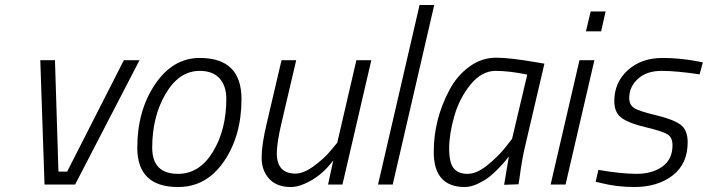

<svg xmlns="http://www.w3.org/2000/svg" viewBox="-20 -742 2846 772"><path d="M142 -500 159 0H282L541 -500H478L250 -52H215L201 -500Z M783 -509C711 -509 651.2 -473.7 603.5 -403C555.8 -332.3 532 -247.3 532 -148C532 -42.7 586.7 10 696 10C772 10 833.5 -24.3 880.5 -93C927.5 -161.7 951 -245.3 951 -344C951 -454 895 -509 783 -509ZM696 -43C626.7 -43 592 -78 592 -148C592 -231.3 610 -303.7 646 -365C682 -426.3 727.7 -457 783 -457C818.3 -457 845 -446.8 863 -426.5C881 -406.2 890 -379 890 -345C890 -261.7 872 -190.5 836 -131.5C800 -72.5 753.3 -43 696 -43Z M1149 10C1165.7 10 1183.3 6 1202 -2C1247.3 -20.7 1286.7 -52.3 1320 -97L1299 0H1357L1473 -500H1413L1336 -168L1310 -137C1293.3 -116.3 1271 -95.7 1243 -75C1215 -54.3 1190 -44 1168 -44C1118 -44 1093 -71.3 1093 -126C1093 -153.3 1099.3 -194 1112 -248L1171 -500H1112L1052 -244C1038.7 -188 1032 -142.7 1032 -108C1032 -73.3 1042.2 -45 1062.5 -23C1082.8 -1 1111.7 10 1149 10Z M1500 0H1559L1726 -722H1667Z M1849 10C1865.7 10 1883.3 5.5 1902 -3.5C1920.7 -12.5 1936.7 -22.3 1950 -33C1963.3 -43.7 1976.5 -56 1989.5 -70C2002.5 -84 2011.2 -93.8 2015.5 -99.5L2026 -113C2023.3 -99 2017 -61 2007 1L2065 -1L2069 -27C2075.7 -79 2083.7 -123.7 2093 -161L2169 -486L2134 -492C2064 -504 2011 -510 1975 -510C1935.7 -510 1899.5 -497.8 1866.5 -473.5C1833.5 -449.2 1807 -418 1787 -380C1745 -301.3 1724 -218.3 1724 -131C1724 -37 1765.7 10 1849 10ZM2100 -442 2039 -184 2011 -148C1992.3 -124.7 1968.7 -101.3 1940 -78C1911.3 -54.7 1884.7 -43 1860 -43C1835.3 -43 1816.8 -50.3 1804.5 -65C1792.2 -79.7 1786 -106.2 1786 -144.5C1786 -182.8 1792.8 -226.2 1806.5 -274.5C1820.2 -322.8 1842 -365.3 1872 -402C1902 -438.7 1935.5 -457 1972.5 -457C2009.5 -457 2052 -452 2100 -442Z M2194 0H2254L2370 -500H2310ZM2336 -616H2397L2415 -696H2355Z M2793 -443 2806 -491 2782 -496C2734 -504.7 2688 -509 2644 -509C2587.3 -509 2540.8 -492.7 2504.5 -460C2468.2 -427.3 2450 -385.7 2450 -335C2450 -304.3 2460 -281.8 2480 -267.5C2500 -253.2 2532 -240.8 2576 -230.5C2620 -220.2 2649 -210.8 2663 -202.5C2677 -194.2 2684 -179.3 2684 -158C2684 -120 2670.3 -91.3 2643 -72C2615.7 -52.7 2581.3 -43 2540 -43C2498.7 -43 2447.3 -48.3 2386 -59L2375 -11L2397 -6C2439.7 4.7 2484 10 2530 10C2592.7 10 2644.2 -5.5 2684.5 -36.5C2724.8 -67.5 2745 -112 2745 -170C2745 -204 2734.8 -228 2714.5 -242C2694.2 -256 2661.5 -268.3 2616.5 -279C2571.5 -289.7 2542.5 -299.3 2529.5 -308C2516.5 -316.7 2510 -330 2510 -348C2510 -378 2521.7 -403.7 2545 -425C2568.3 -446.3 2600 -457 2640 -457C2680 -457 2731 -452.3 2793 -443Z"/></svg>

Font: Titillium Web
Style: Light Italic
Weight: 300
Italic angle: -13°
Version: Version 1.001;PS 57.000;hotconv 1.0.70;makeotf.lib2.5.55311